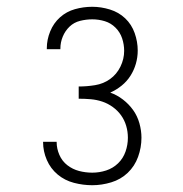

<svg xmlns="http://www.w3.org/2000/svg" viewBox="-20 -863 540 566"><path d="M252 -317Q225 -317 198 -324Q171 -331 150 -348.5Q129 -366 118 -391.5Q107 -417 107 -444Q107 -444 107 -444.5Q107 -445 107 -445H147Q147 -445 147 -445Q147 -445 147 -444Q147 -425 155 -406.5Q163 -388 178.5 -376Q194 -364 213 -359Q232 -354 252 -354Q273 -354 293 -360.5Q313 -367 328 -381.5Q343 -396 350 -416Q357 -436 357 -457Q357 -475 352 -492Q347 -509 337 -523Q327 -537 312.5 -547.5Q298 -558 281.5 -563.5Q265 -569 247.5 -570.5Q230 -572 212 -572V-608Q236 -608 260.5 -612Q285 -616 304.5 -630Q324 -644 335 -666.5Q346 -689 346 -713Q346 -732 340 -750Q334 -768 320.5 -781.5Q307 -795 289 -800.5Q271 -806 252 -806Q234 -806 216 -801.5Q198 -797 185 -784.5Q172 -772 165 -755Q158 -738 158 -720Q158 -719 158 -718.5Q158 -718 158 -718H118Q118 -718 118 -719Q118 -720 118 -721Q118 -746 128 -770.5Q138 -795 157 -812Q176 -829 201 -836Q226 -843 252 -843Q278 -843 304 -835Q330 -827 349 -809Q368 -791 377 -765.5Q386 -740 386 -714Q386 -694 380.5 -675Q375 -656 364.5 -639.5Q354 -623 338.5 -610.5Q323 -598 305 -590Q325 -583 342.5 -569.5Q360 -556 372.5 -538.5Q385 -521 391 -499.5Q397 -478 397 -457Q397 -428 387 -400.5Q377 -373 356.5 -353.5Q336 -334 308 -325.5Q280 -317 252 -317Z"/></svg>

Font: Iosevka Slab Extralight
Style: Regular
Weight: 200
Monospace: yes
Designer: Belleve Invis
Foundry: Belleve Invis
Version: Version 11.1.1; ttfautohint (v1.8.3)